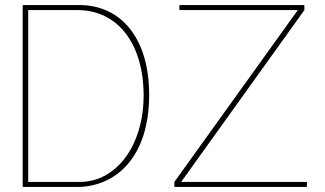

<svg xmlns="http://www.w3.org/2000/svg" viewBox="-20 -742 1288 762"><path d="M287 -702C450 -702 550 -565 550 -363C550 -165 442 -20 297 -20H92V-702ZM285 0C438 0 572 -116 572 -366C572 -593 458 -722 295 -722H70V0ZM1198 -20H699L1188 -702V-722H692V-702H1162L672 -20V0H1198Z"/></svg>

Font: Perun Thin
Style: Regular
Weight: 100
Foundry: Copyright (c) Stefan Peev, Context Ltd, 2016
Version: Version 1.089